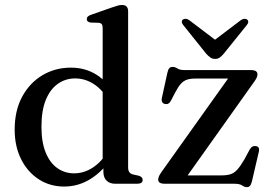

<svg xmlns="http://www.w3.org/2000/svg" viewBox="-20 -758 1114 792"><path d="M406.5 -81 403.5 -84.5V-642Q403.5 -653 399.8 -658Q396 -663 387.5 -664L353.5 -665Q345 -666.5 341.5 -670Q338 -673.5 338 -679Q338 -685.5 342.2 -689.8Q346.5 -694 357 -697.5L441 -727Q456.5 -732.5 466.2 -735Q476 -737.5 483.5 -737.5Q496 -737.5 502.2 -730.8Q508.5 -724 508.5 -712V-68Q508.5 -54.5 513.5 -47.8Q518.5 -41 528 -38.5L551 -33.5Q560 -31 564.2 -26.8Q568.5 -22.5 568.5 -16Q568.5 -8.5 563 -4.2Q557.5 0 546 0H455Q433 0 419.8 -12.8Q406.5 -25.5 406.5 -49.5ZM40.5 -223Q40.5 -302 71.5 -359.2Q102.5 -416.5 155.2 -447.8Q208 -479 272.5 -479Q331.5 -479 377.8 -450Q424 -421 452.5 -367.5L428.5 -343Q403 -388 367 -411.2Q331 -434.5 290 -434.5Q250.5 -434.5 219 -412.5Q187.5 -390.5 169.2 -346.5Q151 -302.5 151 -235Q151 -171.5 168.5 -128.8Q186 -86 216.5 -64.5Q247 -43 285.5 -43Q326 -43 362 -66.2Q398 -89.5 427.5 -135.5L443.5 -110Q405 -52.5 354.5 -20.5Q304 11.5 244.5 11.5Q186 11.5 139.8 -18.5Q93.5 -48.5 67 -101.5Q40.5 -154.5 40.5 -223ZM1028 -420 740.5 -15.5 722.5 -34.5H893Q916.5 -34.5 931.5 -39.5Q946.5 -44.5 959.2 -58.8Q972 -73 987.5 -99.5L1010.5 -142Q1016 -151 1022 -153.8Q1028 -156.5 1035 -155.5Q1043.5 -154.5 1046.8 -148.8Q1050 -143 1048 -133.5L1019 -9Q1015.5 4 1010.8 9Q1006 14 998.5 14Q989 14 978.8 7Q968.5 0 948 0H661.5Q645.5 0 639 -4.5Q632.5 -9 632.5 -17Q632.5 -23.5 635.8 -31Q639 -38.5 646.5 -49L932.5 -450.5L948.5 -434H786Q765 -434 751 -429.2Q737 -424.5 726 -412.2Q715 -400 703 -377L685 -342.5Q680.5 -334 674.8 -330.8Q669 -327.5 661 -329Q653 -330.5 649.2 -336.8Q645.5 -343 647.5 -353L670.5 -458Q673.5 -471.5 678.5 -476.8Q683.5 -482 692 -482Q702 -482 711.8 -475.5Q721.5 -469 741 -469H1013Q1029 -469 1035.5 -464.5Q1042 -460 1042 -451.5Q1042 -445.5 1039 -438.2Q1036 -431 1028 -420ZM887 -579 761 -674.5Q753.5 -680 746.5 -680.5Q739.5 -681 734 -677Q730 -674 730 -667.8Q730 -661.5 736 -654.5L830.5 -536.5Q839.5 -526.5 847.8 -520.8Q856 -515 867.5 -515Q878.5 -515 886.5 -520.8Q894.5 -526.5 903 -536.5L998 -654.5Q1004 -661.5 1004 -667.8Q1004 -674 999.5 -677Q995 -681 987.8 -680.5Q980.5 -680 973 -674.5L847 -579Z"/></svg>

Font: Fraunces 18pt
Style: Regular
Weight: 400
Version: Version 1.000;[b76b70a41]